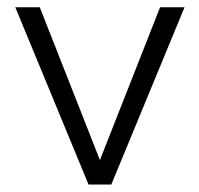

<svg xmlns="http://www.w3.org/2000/svg" viewBox="-20 -494 534 514"><path d="M278 0H217L21 -474.5H86.5L247.5 -65.5L408.5 -474.5H474Z"/></svg>

Font: Betina Sans Light
Style: Regular
Weight: 300
Designer: Jonathan Pinhorn (font) & Cristiano Sobral (main changes)
Version: Version 2.001;October 6, 2020;FontCreator 13.0.0.2681 64-bit